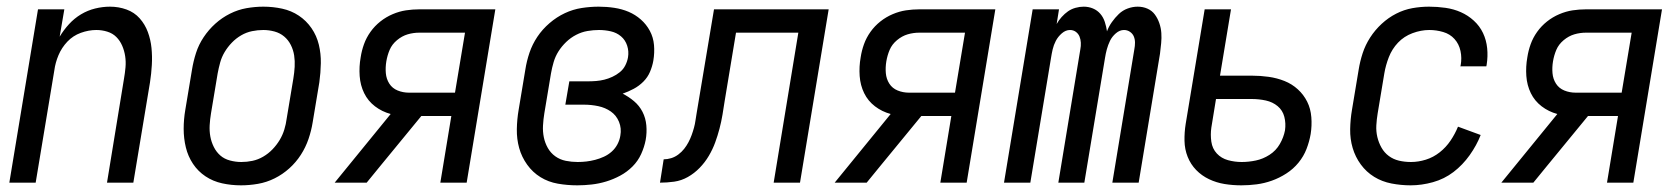

<svg xmlns="http://www.w3.org/2000/svg" viewBox="-20 -548 5040 576"><path d="M8 0 94 -520H173L159 -438Q171 -458 187 -475.5Q203 -493 223 -505Q243 -517 265.5 -522.5Q288 -528 310 -528Q336 -528 359.5 -519.5Q383 -511 399 -493Q415 -475 423.5 -452Q432 -429 434.5 -404Q437 -379 435.5 -353Q434 -327 430 -301L380 0H301L352 -312Q355 -329 356.5 -346Q358 -363 355.5 -379.5Q353 -396 346.5 -411Q340 -426 329 -437Q318 -448 302 -453Q286 -458 269 -458Q246 -458 222.5 -449.5Q199 -441 182 -423Q165 -405 155.5 -382.5Q146 -360 143 -337L87 0Z M703 8Q674 8 646.5 2Q619 -4 596.5 -19Q574 -34 559 -56.5Q544 -79 537.5 -106Q531 -133 531 -161.5Q531 -190 536 -219L556 -339Q560 -364 568 -389Q576 -414 591 -436.5Q606 -459 626 -477Q646 -495 670 -507Q694 -519 719.5 -523.5Q745 -528 770 -528Q799 -528 826.5 -522Q854 -516 876.5 -501Q899 -486 914.5 -463.5Q930 -441 936.5 -414Q943 -387 942.5 -358.5Q942 -330 938 -301L918 -181Q914 -156 905.5 -131Q897 -106 882.5 -83.5Q868 -61 848 -43Q828 -25 804 -13Q780 -1 754 3.5Q728 8 703 8ZM704 -62Q721 -62 737.5 -65.5Q754 -69 769.5 -78Q785 -87 797.5 -100Q810 -113 819 -128Q828 -143 833 -159.5Q838 -176 840 -192L860 -312Q863 -330 864 -347.5Q865 -365 862.5 -381.5Q860 -398 852.5 -413Q845 -428 832.5 -438.5Q820 -449 803.5 -453.5Q787 -458 770 -458Q753 -458 736 -454.5Q719 -451 703.5 -442Q688 -433 675.5 -420Q663 -407 654 -392Q645 -377 640.5 -360.5Q636 -344 633 -328L613 -208Q610 -190 609 -172.5Q608 -155 611 -138.5Q614 -122 621.5 -107Q629 -92 641 -81.5Q653 -71 670 -66.5Q687 -62 704 -62Z M984 0 1152 -206Q1126 -213 1105 -229Q1084 -245 1072.5 -268.5Q1061 -292 1059 -320Q1057 -348 1062 -376Q1065 -396 1072 -415.5Q1079 -435 1091.5 -452.5Q1104 -470 1121 -483.5Q1138 -497 1158 -505.5Q1178 -514 1198 -517Q1218 -520 1238 -520H1466L1380 0H1301L1334 -200H1244L1120 -49L1080 0ZM1207 -270H1345L1375 -450H1238Q1220 -450 1203 -445Q1186 -440 1171 -427.5Q1156 -415 1149 -398.5Q1142 -382 1139 -364Q1136 -346 1137.5 -328.5Q1139 -311 1148 -297Q1157 -283 1173 -276.5Q1189 -270 1207 -270Z M1712 8Q1682 8 1653.5 3Q1625 -2 1601.5 -16.5Q1578 -31 1561.5 -54Q1545 -77 1537.5 -104Q1530 -131 1530.5 -160.5Q1531 -190 1536 -219L1556 -339Q1560 -365 1568.5 -390Q1577 -415 1592 -437.5Q1607 -460 1628.5 -478.5Q1650 -497 1674.5 -508.5Q1699 -520 1725 -524Q1751 -528 1776 -528Q1800 -528 1823 -524.5Q1846 -521 1866 -512.5Q1886 -504 1902.5 -489.5Q1919 -475 1929.5 -455.5Q1940 -436 1942 -413Q1944 -390 1940 -366Q1937 -349 1930 -332.5Q1923 -316 1910 -303Q1897 -290 1881 -281.5Q1865 -273 1848 -267Q1866 -258 1882 -244.5Q1898 -231 1907.5 -212.5Q1917 -194 1919 -172Q1921 -150 1917 -128Q1913 -107 1903.5 -86Q1894 -65 1877.5 -48.5Q1861 -32 1840.5 -21Q1820 -10 1798.5 -3.5Q1777 3 1755 5.5Q1733 8 1712 8ZM1713 -62Q1726 -62 1739 -63.5Q1752 -65 1765.5 -68.5Q1779 -72 1792 -78Q1805 -84 1815.5 -93.5Q1826 -103 1832.5 -115.5Q1839 -128 1841 -141Q1845 -163 1837 -182.5Q1829 -202 1812.5 -213.5Q1796 -225 1775 -229.5Q1754 -234 1732 -234H1676L1688 -304H1744Q1756 -304 1768.5 -305Q1781 -306 1793 -309Q1805 -312 1817 -317.5Q1829 -323 1839.5 -331.5Q1850 -340 1856 -352Q1862 -364 1864 -376Q1867 -394 1861.5 -411Q1856 -428 1843 -439Q1830 -450 1812.5 -454Q1795 -458 1777 -458Q1760 -458 1742.5 -455Q1725 -452 1708.5 -443.5Q1692 -435 1678.5 -422Q1665 -409 1655.5 -394Q1646 -379 1641 -362Q1636 -345 1633 -328L1613 -208Q1610 -190 1609 -171.5Q1608 -153 1611.5 -136Q1615 -119 1623.5 -104Q1632 -89 1646 -79Q1660 -69 1677.5 -65.5Q1695 -62 1713 -62Z M1960 0 1971 -70Q1982 -70 1993.5 -73.5Q2005 -77 2015 -84.5Q2025 -92 2032.5 -101.5Q2040 -111 2045.5 -121.5Q2051 -132 2055 -143Q2059 -154 2062 -165Q2065 -176 2066.5 -187Q2068 -198 2070 -209L2122 -520H2466L2380 0H2301L2375 -450H2188L2154 -245Q2151 -225 2147.5 -204Q2144 -183 2138.5 -162Q2133 -141 2125.5 -120.5Q2118 -100 2106.5 -80.5Q2095 -61 2079 -44.5Q2063 -28 2043.5 -17Q2024 -6 2002.5 -3Q1981 0 1960 0Z M2484 0 2652 -206Q2626 -213 2605 -229Q2584 -245 2572.5 -268.5Q2561 -292 2559 -320Q2557 -348 2562 -376Q2565 -396 2572 -415.5Q2579 -435 2591.5 -452.5Q2604 -470 2621 -483.5Q2638 -497 2658 -505.5Q2678 -514 2698 -517Q2718 -520 2738 -520H2966L2880 0H2801L2834 -200H2744L2620 -49L2580 0ZM2707 -270H2845L2875 -450H2738Q2720 -450 2703 -445Q2686 -440 2671 -427.5Q2656 -415 2649 -398.5Q2642 -382 2639 -364Q2636 -346 2637.5 -328.5Q2639 -311 2648 -297Q2657 -283 2673 -276.5Q2689 -270 2707 -270Z M2992 0 3078 -520H3157L3150 -476Q3156 -487 3165 -497Q3174 -507 3184 -514Q3194 -521 3206.5 -524.5Q3219 -528 3231 -528Q3246 -528 3259 -522.5Q3272 -517 3281 -506.5Q3290 -496 3294.5 -482Q3299 -468 3301 -454Q3306 -468 3315.5 -481.5Q3325 -495 3336.5 -506Q3348 -517 3363 -522.5Q3378 -528 3393 -528Q3409 -528 3422.5 -522Q3436 -516 3444.5 -504.5Q3453 -493 3458 -478.5Q3463 -464 3464 -449Q3465 -434 3463.5 -418.5Q3462 -403 3460 -387L3396 0H3317L3383 -400Q3385 -410 3385 -420Q3385 -430 3381.5 -438.5Q3378 -447 3370 -452.5Q3362 -458 3352 -458Q3339 -458 3327.5 -448Q3316 -438 3310 -425.5Q3304 -413 3300.5 -400Q3297 -387 3295 -374L3233 0H3155L3221 -400Q3223 -410 3222.5 -420Q3222 -430 3218.5 -438.5Q3215 -447 3207.5 -452.5Q3200 -458 3190 -458Q3177 -458 3165.5 -448Q3154 -438 3147.5 -425.5Q3141 -413 3138 -400Q3135 -387 3133 -374L3071 0Z M3704 8Q3678 8 3653.5 4Q3629 0 3607 -10.5Q3585 -21 3568.5 -38Q3552 -55 3543 -77.5Q3534 -100 3533.5 -125.5Q3533 -151 3537 -176L3594 -520H3673L3640 -321H3736Q3761 -321 3786 -317.5Q3811 -314 3833.5 -305Q3856 -296 3873.5 -280Q3891 -264 3901.5 -243Q3912 -222 3914 -196.5Q3916 -171 3912 -146Q3908 -123 3899.5 -101Q3891 -79 3875.5 -60Q3860 -41 3839 -27.5Q3818 -14 3795.5 -6Q3773 2 3750 5Q3727 8 3704 8ZM3705 -62Q3726 -62 3747.5 -66.5Q3769 -71 3788.5 -83.5Q3808 -96 3819.5 -116Q3831 -136 3835 -157Q3838 -178 3833 -197.5Q3828 -217 3813 -229.5Q3798 -242 3777.5 -246.5Q3757 -251 3735 -251H3628L3614 -165Q3611 -144 3614 -123Q3617 -102 3630.5 -87.5Q3644 -73 3664 -67.5Q3684 -62 3705 -62Z M4212 8Q4183 8 4154.5 2.5Q4126 -3 4102.5 -17.5Q4079 -32 4062.5 -54.5Q4046 -77 4038 -104Q4030 -131 4030.5 -160.5Q4031 -190 4036 -219L4056 -339Q4060 -364 4068 -388.5Q4076 -413 4090.5 -435.5Q4105 -458 4125 -476.5Q4145 -495 4168.5 -507Q4192 -519 4217 -523.5Q4242 -528 4267 -528Q4292 -528 4316.5 -524.5Q4341 -521 4362.5 -511.5Q4384 -502 4401.5 -486Q4419 -470 4429 -449Q4439 -428 4441.5 -403.5Q4444 -379 4440 -354L4439 -349H4361L4362 -352Q4366 -374 4361.5 -395Q4357 -416 4343.5 -431Q4330 -446 4309.5 -452Q4289 -458 4268 -458Q4243 -458 4217.5 -448.5Q4192 -439 4174 -420Q4156 -401 4146.5 -376.5Q4137 -352 4133 -328L4113 -208Q4110 -190 4109 -172Q4108 -154 4112 -137Q4116 -120 4124.5 -105Q4133 -90 4146.5 -80Q4160 -70 4177 -66Q4194 -62 4213 -62Q4235 -62 4257.5 -69Q4280 -76 4299 -91Q4318 -106 4331.5 -126Q4345 -146 4354 -168L4422 -143Q4410 -112 4389 -82.5Q4368 -53 4340.5 -32Q4313 -11 4279 -1.5Q4245 8 4212 8Z M4484 0 4652 -206Q4626 -213 4605 -229Q4584 -245 4572.5 -268.5Q4561 -292 4559 -320Q4557 -348 4562 -376Q4565 -396 4572 -415.5Q4579 -435 4591.5 -452.5Q4604 -470 4621 -483.5Q4638 -497 4658 -505.5Q4678 -514 4698 -517Q4718 -520 4738 -520H4966L4880 0H4801L4834 -200H4744L4620 -49L4580 0ZM4707 -270H4845L4875 -450H4738Q4720 -450 4703 -445Q4686 -440 4671 -427.5Q4656 -415 4649 -398.5Q4642 -382 4639 -364Q4636 -346 4637.5 -328.5Q4639 -311 4648 -297Q4657 -283 4673 -276.5Q4689 -270 4707 -270Z"/></svg>

Font: Iosevka SS18
Style: Italic
Weight: 400
Italic angle: -9°
Monospace: yes
Designer: Belleve Invis
Foundry: Belleve Invis
Version: Version 25.1.1; ttfautohint (v1.8.4)